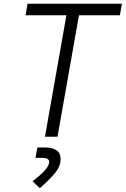

<svg xmlns="http://www.w3.org/2000/svg" viewBox="-20 -713 656 1001"><path d="M214.4 0 326.2 -633.3H113.3L123.5 -693.4H615.7L605 -633.3H391.6L279.8 0ZM188 267.6 149.4 232.4Q185.1 205.1 210.7 178.5Q236.3 151.9 236.3 130.9Q236.3 109.9 200.2 109.9H165L174.8 55.7H211.4Q295.9 55.7 295.9 115.7Q295.9 155.8 263.7 193.1Q231.4 230.5 188 267.6Z"/></svg>

Font: Cascadia Code PL Light
Style: Italic
Weight: 300
Italic angle: -10°
Monospace: yes
Designer: Aaron Bell
Foundry: Saja Typeworks
Version: Version 2404.023; ttfautohint (v1.8.4)